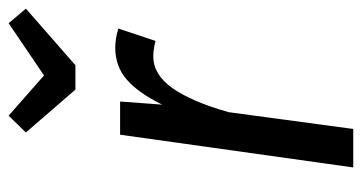

<svg xmlns="http://www.w3.org/2000/svg" viewBox="-212 -606 819 434"><g transform="rotate(-90 197.0 -389.5)"><path d="M349 -531 321 -447Q301 -452 286 -452Q245 -452 214.5 -409Q184 -366 160 -282L122 0H35L109 -527H184L177 -432Q203 -485 233 -511.5Q263 -538 306 -538Q326 -538 349 -531ZM361 -779 394 -740 266 -628H211L114 -740L152 -779L243 -699Z"/></g></svg>

Font: Fira Sans Extra Condensed
Style: Italic
Weight: 400
Width: 3
Italic angle: -8°
Designer: Carrois Corporate & Edenspiekermann AG
Foundry: Carrois Corporate GbR & Edenspiekermann AG
Version: Version 4.203